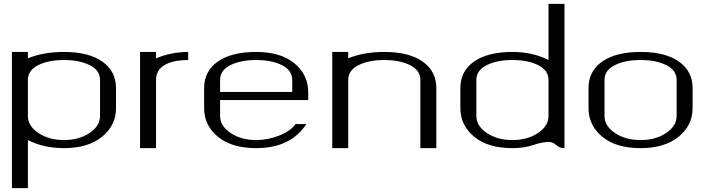

<svg xmlns="http://www.w3.org/2000/svg" viewBox="-20 -770 3703 998"><path d="M125 -500V-466.8Q205.1 -500 312.5 -500Q441.4 -500 512.2 -449.7Q583 -399.4 583 -312.5V-208Q583 -118.2 510.3 -59.1Q437.5 0 312.5 0Q207 0 125 -42V208H42V-500ZM500 -167V-354.5Q500 -404.3 446.8 -431.2Q393.6 -458 312.5 -458Q231.4 -458 178.2 -431.2Q125 -404.3 125 -354.5V-167Q125 -115.2 179.7 -78.6Q234.4 -42 312.5 -42Q390.6 -42 445.3 -78.6Q500 -115.2 500 -167Z M958 -500V-458Q878.9 -458 835 -431.6Q791 -405.3 791 -354.5V0H708V-500H791V-466.8Q871.1 -500 958 -500Z M1582 -250H1124V-167Q1124 -115.2 1178.7 -78.6Q1233.4 -42 1311.5 -42Q1373 -42 1432.6 -65.9Q1492.2 -89.8 1515.6 -125H1572.3Q1490.2 0 1311.5 0Q1184.6 0 1112.8 -59.1Q1041 -118.2 1041 -208V-312.5Q1041 -400.4 1112.3 -450.2Q1183.6 -500 1311.5 -500Q1438.5 -500 1510.3 -440.9Q1582 -381.8 1582 -292ZM1124 -292H1499V-354.5Q1499 -404.3 1445.8 -431.2Q1392.6 -458 1311.5 -458Q1230.5 -458 1177.2 -431.2Q1124 -404.3 1124 -354.5Z M1790 -500V-466.8Q1870.1 -500 1977.5 -500Q2106.4 -500 2177.2 -449.7Q2248 -399.4 2248 -312.5V0H2165V-354.5Q2165 -404.3 2111.8 -431.2Q2058.6 -458 1977.5 -458Q1896.5 -458 1843.3 -431.2Q1790 -404.3 1790 -354.5V0H1707V-500Z M2914.1 -750V0Q2887.7 0 2871.1 -16.1Q2854.5 -32.2 2831.1 -32.2Q2798.8 -32.2 2751.5 -16.1Q2704.1 0 2643.6 0Q2516.6 0 2444.8 -59.1Q2373 -118.2 2373 -208V-312.5Q2373 -400.4 2444.3 -450.2Q2515.6 -500 2643.6 -500Q2749 -500 2831.1 -458V-750ZM2831.1 -167V-354.5Q2831.1 -404.3 2777.8 -431.2Q2724.6 -458 2643.6 -458Q2562.5 -458 2509.3 -431.2Q2456.1 -404.3 2456.1 -354.5V-167Q2456.1 -115.2 2510.7 -78.6Q2565.4 -42 2643.6 -42Q2721.7 -42 2776.4 -78.6Q2831.1 -115.2 2831.1 -167Z M3497.1 -167V-354.5Q3497.1 -404.3 3443.8 -431.2Q3390.6 -458 3309.6 -458Q3228.5 -458 3175.3 -431.2Q3122.1 -404.3 3122.1 -354.5V-167Q3122.1 -115.2 3176.8 -78.6Q3231.4 -42 3309.6 -42Q3387.7 -42 3442.4 -78.6Q3497.1 -115.2 3497.1 -167ZM3580.1 -208Q3580.1 -118.2 3507.3 -59.1Q3434.6 0 3309.6 0Q3182.6 0 3110.8 -59.1Q3039.1 -118.2 3039.1 -208V-312.5Q3039.1 -400.4 3110.4 -450.2Q3181.6 -500 3309.6 -500Q3438.5 -500 3509.3 -449.7Q3580.1 -399.4 3580.1 -312.5Z"/></svg>

Font: okolaks
Style: Regular
Weight: 500
Version: Version 000.6.0